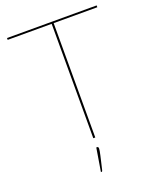

<svg xmlns="http://www.w3.org/2000/svg" viewBox="-162 -796 892 1087"><g transform="rotate(-20 284.5 -252.5)"><path d="M14.5 0ZM554.5 -700V-689H291.5V0H279.5V-689H14.5V-700ZM282.5 55Q290.5 55 290.5 66Q290.5 71.5 288.8 81Q287 90.5 283.8 105.2Q280.5 120 275.8 140.2Q271 160.5 264.5 188Q263.5 191 262.5 193Q261.5 195 257.5 195H254.5L277.5 55Z"/></g></svg>

Font: Lato Hairline
Style: Regular
Weight: 100
Designer: Lukasz Dziedzic
Foundry: tyPoland Lukasz Dziedzic
Version: Version 2.007; 2014-02-27